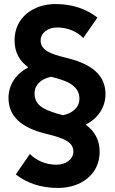

<svg xmlns="http://www.w3.org/2000/svg" viewBox="-20 -732 567 950"><path d="M255 -712C146 -712 52 -647 52 -532C52 -472 78 -429 120 -399C60 -367 22 -314 22 -247C22 -134 122 -90 216 -68C297 -48 343 -29 343 18C343 56 306 83 260 83C204 83 159 61 128 30L58 131C113 174 183 198 267 198C377 198 473 134 473 19C473 -42 446 -85 404 -115C464 -146 502 -200 502 -267C502 -379 402 -423 308 -446C228 -465 181 -484 181 -532C181 -569 217 -596 262 -596C317 -596 362 -575 392 -544L462 -645C407 -688 338 -712 255 -712ZM292 -162C280 -165 270 -168 259 -171C191 -192 151 -214 151 -270C151 -313 184 -342 233 -352C291 -337 373 -317 373 -244C373 -201 340 -172 292 -162Z"/></svg>

Font: Fixel Text Bold
Style: Bold
Weight: 700
Width: 4
Designer: AlfaBravo + MacPaw
Foundry: Kyrylo Tkachov, Marchela Mozhyna, Serhii Makarenko, Maria Weinstein, Zakhar Kryvoshyya
Version: Version 1.211